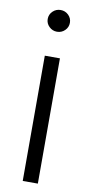

<svg xmlns="http://www.w3.org/2000/svg" viewBox="-85 -764 378 799"><g transform="rotate(10 104.0 -364.0)"><path d="M72.3 0V-529.3H136.2V0ZM104.5 -636.2Q85.4 -636.2 71.5 -649.7Q57.6 -663.1 57.6 -682.1Q57.6 -701.2 71.5 -714.6Q85.4 -728 104.5 -728Q124 -728 137.7 -714.6Q151.4 -701.2 151.4 -682.1Q151.4 -663.1 137.7 -649.7Q124 -636.2 104.5 -636.2Z"/></g></svg>

Font: Inter 24pt Light
Style: Regular
Weight: 300
Designer: Rasmus Andersson
Foundry: rsms
Version: Version 4.001;git-66647c0bb